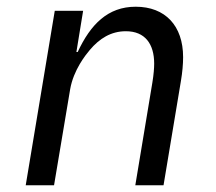

<svg xmlns="http://www.w3.org/2000/svg" viewBox="-20 -548 640 568"><path d="M139.9 0 187.5 -283.7C197.4 -341.3 234 -386.4 245.7 -400.2C274.1 -433.9 308.2 -455.6 352.3 -455.6C409.1 -455.6 436.1 -418 436.1 -359.7C436.1 -347.3 434.7 -327.4 430.8 -304L380.3 0H463.8L515.3 -308.9C519.5 -333.8 521.7 -358.3 521.7 -378.9C521.7 -471.9 468.8 -528.1 381.4 -528.1C299 -528.1 247.9 -475.9 209.9 -394.2H206L225.9 -516H142L56.1 0Z"/></svg>

Font: Margiela Mono Italic Text It
Style: Regular
Weight: 400
Designer: Mike Abbink, Paul van der Laan, Pieter van Rosmalen
Foundry: Bold Monday
Version: Version 2.003 2021